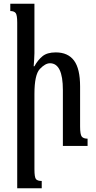

<svg xmlns="http://www.w3.org/2000/svg" viewBox="-20 -780 515 1026"><path d="M408 -104Q408 -61 417 -50Q426 -39 448 -39V0H316V-299Q316 -442 247 -442Q222 -442 193 -411.5Q164 -381 164 -278V124Q164 168 172.5 177.5Q181 187 203 187V226H72V-659Q72 -700 63.5 -710.5Q55 -721 35 -721V-760H164V-495Q164 -478 162.5 -461Q161 -444 160 -426H164Q182 -459 207 -479.5Q232 -500 278 -500Q343 -500 375.5 -456.5Q408 -413 408 -318Z"/></svg>

Font: Noto Serif Armenian Condensed Regular
Style: Regular
Weight: 400
Width: 3
Designer: Monotype Design Team
Foundry: Monotype Imaging Inc.
Version: Version 1.900